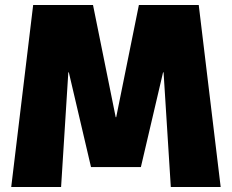

<svg xmlns="http://www.w3.org/2000/svg" viewBox="-20 -750 930 770"><path d="M25 0 113 -730H353L444 -280H446L537 -730H777L865 0H665L636 -460H634L545 -80H345L256 -460H254L225 0Z"/></svg>

Font: M PLUS 2 Black
Style: Regular
Weight: 900
Designer: Coji Morishita
Foundry: UNDERFOREST DESIGN
Version: Version 1.001